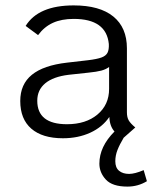

<svg xmlns="http://www.w3.org/2000/svg" viewBox="-20 -501 568 711"><path d="M524 170Q491 190 452 190Q396 190 372 164Q348 138 348 105Q348 42 404 -14Q386 -34 385 -68Q359 -30 314 -9.5Q269 11 213 11Q137 11 96 -24.5Q55 -60 55 -127Q55 -189 98 -224Q141 -259 228 -269L306 -278Q339 -282 355.5 -288Q372 -294 378 -305.5Q384 -317 383 -338Q374 -431 253 -431Q208 -431 176 -416.5Q144 -402 121 -371L75 -405Q122 -481 253 -481Q349 -481 399.5 -440Q450 -399 450 -322V-85Q450 -67 456.5 -55.5Q463 -44 481 -29L438 9Q423 34 415 54.5Q407 75 407 96Q407 120 421 131.5Q435 143 458 143Q479 143 512 129ZM384 -172V-253Q372 -244 355 -239.5Q338 -235 308 -232L234 -224Q177 -217 147.5 -192.5Q118 -168 118 -128Q118 -41 228 -41Q298 -41 341 -77Q384 -113 384 -172Z"/></svg>

Font: KoHo
Style: Regular
Weight: 400
Version: Version 1.000; ttfautohint (v1.6)